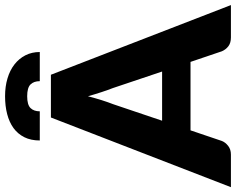

<svg xmlns="http://www.w3.org/2000/svg" viewBox="-122 -846 954 777"><g transform="rotate(-90 355.5 -457.0)"><path d="M0 0ZM724 0H593Q571 0 557.5 -10.2Q544 -20.5 537 -36.5L494 -163.5H217L174 -36.5Q168.5 -22.5 154.2 -11.2Q140 0 119 0H-13L269 -728.5H442ZM256 -278.5H455L388 -478Q380.5 -497 372 -522.8Q363.5 -548.5 355 -578.5Q347 -548 338.8 -522Q330.5 -496 323 -477ZM355 -914Q394.5 -914 427.2 -904.2Q460 -894.5 483.8 -876Q507.5 -857.5 520.8 -831.5Q534 -805.5 534 -773.5H416Q416 -797.5 402.8 -811Q389.5 -824.5 355 -824.5Q320.5 -824.5 307.2 -811Q294 -797.5 294 -773.5H176Q176 -809.5 189.2 -836Q202.5 -862.5 226.2 -879.8Q250 -897 282.8 -905.5Q315.5 -914 355 -914Z"/></g></svg>

Font: Lato Black
Style: Regular
Weight: 900
Designer: Lukasz Dziedzic
Foundry: tyPoland Lukasz Dziedzic
Version: Version 2.007; 2014-02-27